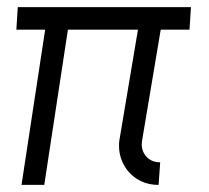

<svg xmlns="http://www.w3.org/2000/svg" viewBox="-20 -520 587 540"><path d="M40.5 0 107 -436.5H26L30 -500H517L513 -436.5H432L379.5 -124Q375.5 -99 390.2 -81.2Q405 -63.5 430.5 -63.5L426 0Q391.5 0 365.2 -16.8Q339 -33.5 325.5 -61.8Q312 -90 315.5 -124L368 -436.5H171L104.5 0Z"/></svg>

Font: Urbanist Light
Style: Italic
Weight: 300
Italic angle: -8°
Designer: Corey Hu
Foundry: Corey Hu
Version: Version 1.330; ttfautohint (v1.8.4.7-5d5b)